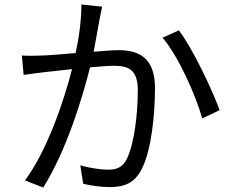

<svg xmlns="http://www.w3.org/2000/svg" viewBox="-20 -810 1040 861"><path d="M782 -674 709 -641C780 -558 858 -382 887 -279L965 -316C931 -409 844 -593 782 -674ZM78 -561 86 -474C112 -478 153 -483 176 -486L303 -500C269 -366 194 -138 92 -1L174 31C279 -138 347 -364 384 -508C428 -512 468 -515 492 -515C555 -515 598 -498 598 -406C598 -298 582 -168 550 -100C530 -57 500 -49 463 -49C435 -49 382 -56 340 -69L353 14C385 22 433 29 471 29C536 29 585 12 617 -55C659 -138 675 -297 675 -416C675 -551 602 -585 513 -585C489 -585 447 -582 400 -578L426 -721C430 -740 434 -762 438 -780L345 -790C345 -722 335 -644 319 -572C259 -567 200 -562 167 -561C135 -560 109 -559 78 -561Z"/></svg>

Font: GenYoGothic2 TW R
Style: Regular
Weight: 400
Version: Version 2.100;PS 2.1;hotconv 16.6.51;makeotf.lib2.5.65220 DE